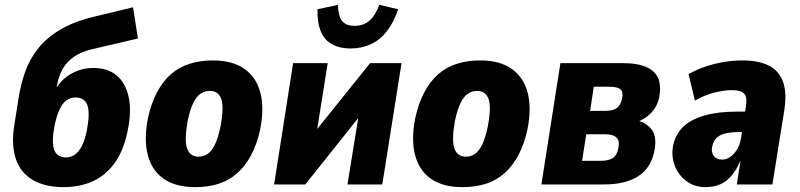

<svg xmlns="http://www.w3.org/2000/svg" viewBox="-20 -757 3284 788"><path d="M241 11Q166 11 116 -17.5Q66 -46 46 -102Q26 -158 38 -239L56 -353Q65 -410 83 -461.5Q101 -513 136 -557.5Q171 -602 227.5 -635.5Q284 -669 368 -689L526 -727L546 -599L358 -555Q315 -545 285 -525Q255 -505 237.5 -474.5Q220 -444 213 -401L211 -382H204Q219 -413 243.5 -434Q268 -455 298 -466.5Q328 -478 360 -478Q420 -479 457.5 -448.5Q495 -418 508 -359Q521 -300 503 -216Q486 -135 448 -84.5Q410 -34 357.5 -11.5Q305 11 241 11ZM250 -111Q271 -111 287.5 -122.5Q304 -134 316.5 -159Q329 -184 337 -225Q350 -294 338.5 -325.5Q327 -357 290 -357Q270 -357 253.5 -345.5Q237 -334 225 -309Q213 -284 204 -242Q191 -173 202.5 -142Q214 -111 250 -111Z M781 11Q701 11 652 -23Q603 -57 586.5 -121Q570 -185 587 -271Q600 -332 624 -377.5Q648 -423 681 -452Q714 -481 757.5 -495Q801 -509 854 -509Q934 -509 983 -474.5Q1032 -440 1048.5 -377Q1065 -314 1048 -227Q1035 -166 1011 -121Q987 -76 954 -46.5Q921 -17 878 -3Q835 11 781 11ZM795 -114Q816 -114 832.5 -125.5Q849 -137 862 -163.5Q875 -190 885 -238Q900 -318 888 -351Q876 -384 841 -384Q821 -384 804 -373Q787 -362 773.5 -335Q760 -308 750 -260Q736 -181 748 -147.5Q760 -114 795 -114Z M1105 0 1183 -498H1325L1270 -153H1222L1499 -498H1628L1549 0H1406L1462 -345H1508L1233 0ZM1418 -558Q1375 -558 1343.5 -575Q1312 -592 1297 -627.5Q1282 -663 1283 -719L1367 -737Q1368 -693 1383.5 -672Q1399 -651 1435 -651Q1471 -651 1495 -671Q1519 -691 1537 -737L1614 -719Q1596 -665 1568 -629Q1540 -593 1502 -575.5Q1464 -558 1418 -558Z M1878 11Q1798 11 1749 -23Q1700 -57 1683.5 -121Q1667 -185 1684 -271Q1697 -332 1721 -377.5Q1745 -423 1778 -452Q1811 -481 1854.5 -495Q1898 -509 1951 -509Q2031 -509 2080 -474.5Q2129 -440 2145.5 -377Q2162 -314 2145 -227Q2132 -166 2108 -121Q2084 -76 2051 -46.5Q2018 -17 1975 -3Q1932 11 1878 11ZM1892 -114Q1913 -114 1929.5 -125.5Q1946 -137 1959 -163.5Q1972 -190 1982 -238Q1997 -318 1985 -351Q1973 -384 1938 -384Q1918 -384 1901 -373Q1884 -362 1870.5 -335Q1857 -308 1847 -260Q1833 -181 1845 -147.5Q1857 -114 1892 -114Z M2202 0 2280 -498H2533Q2598 -498 2634.5 -481Q2671 -464 2682.5 -432.5Q2694 -401 2685 -355Q2680 -333 2668.5 -314.5Q2657 -296 2639 -281.5Q2621 -267 2594 -256L2595 -263Q2638 -251 2657.5 -221Q2677 -191 2665 -134Q2651 -67 2599 -33.5Q2547 0 2459 0ZM2369 -97H2446Q2477 -97 2494.5 -108Q2512 -119 2518 -148Q2524 -179 2510 -192.5Q2496 -206 2464 -206H2386ZM2402 -302H2464Q2496 -302 2511.5 -313.5Q2527 -325 2533 -351Q2539 -380 2526.5 -390.5Q2514 -401 2479 -401H2417Z M2875 11Q2831 11 2798 -13Q2765 -37 2749.5 -76.5Q2734 -116 2743 -162Q2754 -209 2786 -238.5Q2818 -268 2873 -283.5Q2928 -299 3007 -299H3057L3044 -215H3015Q2981 -215 2957.5 -209.5Q2934 -204 2921 -191Q2908 -178 2903 -156Q2898 -134 2909 -118Q2920 -102 2945 -102Q2960 -102 2975.5 -112Q2991 -122 3003.5 -141Q3016 -160 3021 -188L3042 -325Q3047 -360 3033.5 -373.5Q3020 -387 2983 -387Q2954 -387 2914 -377.5Q2874 -368 2832 -344L2806 -453Q2842 -473 2879 -485Q2916 -497 2953.5 -503Q2991 -509 3027 -509Q3092 -509 3134 -488.5Q3176 -468 3193 -423Q3210 -378 3199 -305L3150 0H3004L3019 -96H3018Q3004 -63 2984.5 -38.5Q2965 -14 2938 -1.5Q2911 11 2875 11Z"/></svg>

Font: Nunito Sans 10pt Condensed Black
Style: Italic
Weight: 900
Width: 3
Italic angle: -9°
Designer: Vernon Adams
Foundry: Vernon Adams
Version: Version 3.101;gftools[0.9.27]